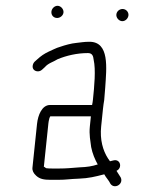

<svg xmlns="http://www.w3.org/2000/svg" viewBox="-20 -634 487 662"><path d="M381.2 -584C380 -572.7 390.4 -561 401.8 -561C412.4 -561 421.8 -570.4 422.9 -581C424.1 -592.3 414.8 -603 402.7 -603C391.7 -603 382.3 -594.9 381.2 -584ZM157.3 -594C156 -581.8 164.7 -572 177 -572C187.5 -572 197.8 -580.4 198.9 -591C200.1 -602.3 189.7 -614 178.4 -614C167.8 -614 158.4 -604.6 157.3 -594ZM110.7 -388C116 -388 120.9 -390 125.3 -394L134.1 -402C146.8 -416.8 162.6 -419.7 179.1 -430C208.5 -442.1 244.8 -451 283.3 -451C298 -451 301.6 -441 302.9 -428C310.7 -393.9 305.2 -336 300.4 -290C299.8 -284 298.8 -278 297.5 -272H152.5C124.9 -272 110.9 -237.4 107.7 -207L91.9 -56C90.8 -46 95.2 -36.7 104.9 -28C117.3 -16.7 131.4 -14 154.5 -14H180.5C208.1 -14 219.9 -16.9 251.9 -18C285.5 -19.2 309.3 -25.2 335.4 -32C336.5 -32 338.3 -32.6 339.5 -33C345.5 -21.3 355.2 -12.5 361 0C375.2 19.5 406.9 0.7 396.3 -22C391.6 -29.8 386.6 -37.4 381.7 -45C403.2 -55.2 395.1 -86.7 371.5 -81L359.2 -78C355.7 -83 355.7 -83 352.2 -88C334.9 -114.8 324 -152.3 328.8 -198C330.9 -218.3 333 -238.7 335.1 -259C336.3 -269.7 337.6 -279.7 339.3 -289C340.4 -299.7 341.6 -314 342.8 -332C347.3 -400.1 358.1 -490 288.4 -490C269.4 -490 258.5 -487.5 242.9 -486C226.6 -484.7 202.5 -477.9 188.6 -473C172.1 -468.4 160.9 -461.4 147.8 -456C131.8 -448.4 121.4 -441.2 108 -429L99.1 -421C95.4 -417 93.2 -412.2 92.6 -406.5C91.4 -395.5 99.8 -388 110.7 -388ZM293.4 -233 289.8 -198C286.8 -169.6 291.8 -148 294.3 -127C298.7 -104.5 307.3 -84.3 317 -67C297.5 -60.7 280.9 -58 254 -57C223.3 -54.8 210.3 -53 184.6 -53H159.6C151.6 -53 144.9 -53.3 139.7 -54C136.9 -54.7 133.8 -59 131.2 -59L146.9 -209C147.5 -214.3 148.3 -218.7 149.3 -222C149.6 -225.3 151 -229 153.4 -233Z"/></svg>

Font: Just Breathe
Style: Obl2
Weight: 400
Foundry: Cannot Into Space Fonts
Version: Version 0.72